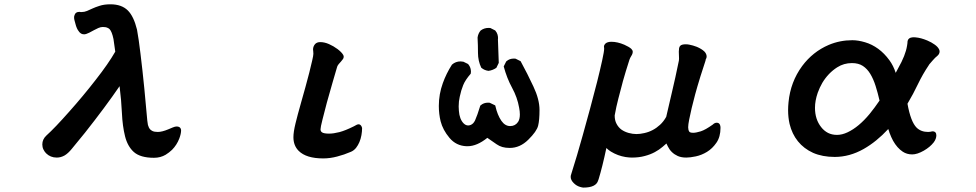

<svg xmlns="http://www.w3.org/2000/svg" viewBox="-20 -686 4540 893"><path d="M458 -560.5Q448.2 -560.5 437.3 -555.7Q426.3 -550.8 417.5 -545.9Q403.3 -538.1 395 -533.9Q386.7 -529.8 381.1 -528.1Q375.5 -526.4 371.3 -526.4Q367.2 -526.4 364.5 -527.1Q361.8 -527.8 359.4 -528.8Q354.5 -531.2 350.1 -535.6L346.7 -540Q336.4 -552.2 330.6 -576.2Q328.6 -583 326.7 -590.6Q324.7 -598.1 324.7 -602.1Q324.7 -606 324.7 -608.2Q324.7 -610.4 325.7 -612.8Q330.1 -630.9 349.6 -630.9Q352.5 -630.9 355.5 -629.9Q356.4 -629.9 358.4 -629.9Q372.6 -629.9 384.5 -635Q396.5 -640.1 410.2 -646.5Q423.8 -652.8 442.4 -658.7Q463.9 -666 493.7 -666Q545.9 -666 574.7 -637.2Q602.1 -609.9 617.2 -548.3Q625.5 -503.4 633.3 -437L642.6 -357.4Q647.5 -315.4 651.4 -272.9Q662.6 -148.4 665 -126V-125.5Q666 -114.3 668 -105Q671.4 -91.8 678.7 -84Q682.6 -80.1 689 -76.7Q698.2 -72.3 713.9 -72.3Q733.4 -72.3 762.7 -84.5L783.7 -93.3Q794.4 -97.7 800.8 -97.7Q812 -97.7 817.4 -92.3Q822.3 -87.4 822.3 -80.1Q822.3 -64 814 -42Q802.7 -12.2 780.3 10.7Q767.1 23.4 750.5 33.7Q726.6 47.9 696.3 47.9Q632.8 47.9 602.5 21Q573.2 -5.4 561.5 -52.5Q549.8 -99.6 547.1 -159.4Q544.4 -219.2 536.1 -285.2Q470.7 -189.5 375 -68.4Q342.8 -28.3 313.5 6.8Q296.9 27.3 280.3 37.1Q262.7 46.9 244.1 46.9Q214.4 46.9 194.3 26.9Q187 19.5 181.9 9Q176.8 -1.5 176.8 -14.2Q176.8 -38.1 195.8 -55.7Q234.9 -90.8 302.2 -167Q366.7 -239.3 425.3 -314.9Q483.9 -389.6 516.1 -445.8L507.8 -504.4Q500.5 -539.6 489.3 -550.8Q485.8 -554.2 480 -556.6Q472.2 -560.5 458 -560.5Z M1469.2 -490.2Q1488.8 -490.2 1510 -481Q1531.2 -471.7 1550.3 -457.5Q1569.3 -442.9 1576.2 -430.7Q1578.6 -426.3 1578.6 -421.9Q1578.6 -417.5 1575.7 -412.1Q1571.8 -406.2 1566.2 -400.1Q1560.5 -394 1555.4 -387.9Q1550.3 -381.8 1548.3 -376L1527.3 -304.2Q1497.1 -201.2 1480 -130.4Q1470.7 -93.8 1470.7 -84Q1470.7 -80.6 1471.7 -78.1Q1472.7 -75.2 1474.1 -73.7Q1476.6 -71.8 1478 -70.3Q1486.8 -64.5 1510.7 -64.5Q1531.2 -64.5 1558.6 -71.5Q1585.9 -78.6 1626 -98.6Q1641.1 -107.9 1647.5 -107.9Q1654.8 -107.9 1659.7 -101.1Q1662.1 -98.1 1664.1 -90.8V-89.8Q1664.1 -74.7 1661.1 -57.6Q1654.8 -22.5 1636.2 1.5Q1626 14.2 1612.3 20Q1580.6 33.7 1548.3 42Q1515.6 50.8 1483.4 50.8Q1404.3 50.8 1369.1 15.6Q1344.7 -8.8 1344.7 -47.9Q1344.7 -72.3 1354.5 -112.3Q1362.8 -147 1380.9 -210.9L1400.4 -280.3Q1420.4 -352.5 1432.1 -404.8Q1437.5 -427.7 1437.5 -435.8Q1437.5 -443.8 1436.8 -448.5Q1436 -453.1 1436 -455.1Q1436 -462.4 1438 -468.3Q1440.9 -476.1 1445.8 -481.4Q1454.6 -490.2 1469.2 -490.2Z M2154.3 -5.9Q2152.3 -5.9 2149.9 -5.9Q2101.6 -7.8 2070.6 -44.7Q2039.6 -81.5 2029.3 -122.1Q2021 -155.8 2021 -193.4Q2021 -248 2039.6 -299.3Q2055.7 -344.2 2082 -385.3L2082.5 -385.7Q2099.1 -400.4 2122.1 -400.4Q2127.9 -400.4 2135.3 -398.9L2157.2 -388.2Q2165 -378.9 2167.7 -369.9Q2170.4 -360.8 2170.4 -352.5Q2170.4 -349.1 2169.4 -343.3Q2143.6 -313.5 2134.3 -290Q2124.5 -266.1 2118.2 -235.8Q2113.3 -214.4 2113.3 -190.9Q2113.3 -181.2 2114.3 -170.4Q2117.2 -131.3 2136.7 -111.8Q2146.5 -102.5 2157.2 -102.5Q2169.9 -102.5 2180.2 -112.3Q2185.5 -117.7 2189.5 -126Q2199.7 -148.4 2213.9 -194.8L2215.8 -196.3Q2229.5 -208.5 2250 -208.5Q2252.9 -208.5 2257.8 -208L2283.2 -195.8L2284.2 -192.4Q2293.5 -150.9 2312 -124Q2329.1 -99.6 2353 -99.6Q2376.5 -99.6 2389.6 -119.1Q2397.9 -131.8 2397.9 -153.8Q2397.9 -168 2394.5 -185.1Q2386.2 -232.9 2361.8 -277.6Q2337.4 -322.3 2322.8 -377L2334.5 -400.4L2335.9 -401.4Q2349.6 -413.6 2370.1 -413.6Q2373 -413.6 2377.9 -413.1L2401.4 -401.4Q2433.6 -342.3 2460.9 -283.7Q2489.3 -223.6 2489.3 -174.8Q2489.3 -127 2482.9 -101.6Q2476.6 -75.2 2437 -36.1Q2398.4 2 2351.1 2Q2331.1 2 2316.7 -2.2Q2302.2 -6.3 2289.6 -15.1Q2268.6 -29.3 2246.6 -44.9Q2198.2 -5.9 2154.3 -5.9ZM2218.3 -371.1Q2203.1 -403.3 2203.1 -439.9Q2203.1 -475.6 2201.2 -511.2Q2203.6 -529.8 2215.3 -543.9Q2231.4 -556.2 2252.4 -556.2Q2255.9 -556.2 2260.7 -555.7L2283.2 -544.4Q2291 -535.2 2293.7 -526.1Q2296.4 -517.1 2296.4 -508.8Q2296.4 -505.9 2295.9 -502.9L2299.8 -393.6L2288.6 -370.6Q2271.5 -358.9 2252 -356.4Q2232.9 -358.9 2219.7 -370.1Z M3138.2 -413.6 3137.2 -445.8Q3137.2 -454.1 3138.4 -461.4Q3139.6 -468.8 3144 -473.1Q3150.9 -480 3169.4 -480Q3176.8 -480 3185.1 -478.5Q3203.1 -475.1 3220.7 -468.3Q3243.7 -458.5 3256.3 -446.3Q3266.6 -435.5 3266.6 -422.9Q3266.6 -416.5 3263.2 -411.1Q3261.7 -408.7 3261.7 -406.2V-404.8Q3253.9 -382.8 3238 -331.5Q3222.2 -280.3 3213.4 -247.6Q3194.8 -178.2 3185.5 -130.4Q3180.7 -106.4 3180.7 -94.2Q3180.7 -82 3185.5 -74.2Q3189 -68.4 3204.1 -68.4Q3217.3 -68.4 3239.3 -75.2Q3260.7 -82 3294.9 -106.4Q3303.7 -115.2 3313.5 -115.2Q3324.7 -115.2 3328.6 -105.5Q3331.1 -100.1 3331.1 -91.8Q3331.1 -49.3 3312 -22Q3293.5 4.9 3268.3 20.3Q3243.2 35.6 3216.3 41.3Q3189.5 46.9 3171.9 46.9Q3148.9 46.9 3132.3 39.6Q3101.1 25.4 3086.4 -4.4Q3082.5 -11.7 3079.6 -18.6Q3071.3 -11.2 3061.5 -2.9Q3046.4 10.3 3025.6 21.5Q3004.9 32.7 2978.5 39.6Q2952.1 46.9 2918.9 46.9Q2906.7 46.9 2889.6 44.4Q2853.5 38.6 2821.3 19Q2809.6 11.7 2800.3 2.4Q2781.7 90.3 2764.2 147.5Q2763.2 150.4 2762.2 152.8Q2752.9 186.5 2693.4 186.5Q2688.5 186.5 2677.2 183.1Q2661.1 178.2 2648.9 166Q2634.3 151.9 2634.3 136.7Q2634.3 129.9 2637.2 122.6Q2663.6 39.6 2689.9 -55.2L2724.6 -181.2Q2761.7 -317.4 2780.8 -405.3Q2790 -447.3 2790 -460L2789.6 -463.9Q2789.1 -466.8 2789.1 -470.7V-472.2Q2791.5 -479 2795.4 -482.9Q2804.7 -491.7 2823.7 -491.7Q2851.6 -491.7 2883.8 -478Q2893.6 -473.6 2902.6 -468.5Q2911.6 -463.4 2916.5 -458.5Q2922.9 -452.1 2922.9 -445.3Q2922.9 -436 2916.5 -426.3Q2910.6 -417 2907.7 -408.7Q2902.3 -393.6 2890.6 -354.2Q2878.9 -314.9 2877 -307.6L2873.5 -293.9Q2861.3 -249 2856 -227.5Q2846.2 -190.4 2838.9 -148.9Q2838.9 -126 2847.7 -109.9Q2856.4 -93.3 2870.6 -83Q2885.3 -72.8 2904.1 -67.6Q2922.9 -62.5 2939.9 -62.5Q2957 -62.5 2976.1 -66.9Q3017.6 -75.7 3049.8 -105.5Q3066.4 -120.6 3078.6 -142.6L3106.4 -262.2Q3121.1 -323.7 3135.7 -395.5Q3138.2 -403.8 3138.2 -413.6Z M3944.3 -499Q3971.7 -499 4003.9 -489.3Q4035.6 -480 4064.5 -459Q4093.3 -438 4116.7 -405.8Q4135.3 -380.4 4146 -347.2Q4151.4 -357.4 4157.2 -368.2Q4191.9 -429.2 4198.7 -473.1Q4200.7 -483.9 4201.2 -495.1Q4204.6 -510.3 4222.7 -512.2Q4226.6 -512.7 4230.5 -512.7Q4234.4 -512.7 4238.3 -512.2Q4262.7 -510.3 4293 -497.6Q4312.5 -489.3 4326.7 -479Q4342.3 -468.3 4348.1 -455.6Q4350.1 -450.7 4350.1 -446.8Q4350.1 -435.1 4339.8 -426.3Q4329.6 -418.5 4317.4 -404.3Q4311.5 -397 4306.4 -391.6Q4301.3 -386.2 4299.8 -382.8Q4271.5 -340.8 4249.5 -294.9Q4228 -249.5 4200.7 -203.6Q4215.8 -119.6 4243.2 -92.3Q4263.7 -72.3 4296.9 -72.3Q4303.7 -72.3 4307.1 -73.2Q4310.5 -74.2 4311.5 -74.2Q4312.5 -74.2 4314 -74.7Q4316.4 -75.2 4318.4 -75.2Q4320.3 -75.2 4322.3 -74.7Q4327.1 -73.7 4330.1 -70.8Q4335 -65.9 4335 -56.6Q4335 -40.5 4322.8 -23.9Q4305.7 -2 4276.9 14.6Q4246.1 32.2 4222.7 32.2Q4197.8 32.2 4178.7 19.5Q4152.8 2.4 4133.8 -31.2Q4127.9 -42 4125 -49.1Q4122.1 -56.2 4121.1 -58.8Q4120.1 -61.5 4118.9 -64.2Q4117.7 -66.9 4116.7 -69.6Q4115.7 -72.3 4115.2 -75.2Q4113.3 -80.6 4111.3 -85.9Q4056.6 -26.9 3997.1 6.8Q3931.6 43.9 3862.3 43.9Q3805.2 43.9 3761.7 24.9Q3718.8 5.4 3691.2 -28.8Q3663.6 -63 3652.3 -109.9Q3645.5 -140.1 3645.5 -173.8Q3645.5 -191.9 3647.5 -210.9Q3656.7 -305.2 3710.9 -378.9Q3760.3 -445.3 3834.5 -477.1Q3886.2 -499 3944.3 -499ZM3942.4 -392.6Q3904.8 -392.6 3874 -373Q3832 -346.2 3804.7 -300.8Q3792 -278.8 3783.2 -254.4Q3770.5 -217.3 3770.5 -184.6Q3770.5 -130.9 3799.3 -94.7Q3812.5 -77.6 3831.1 -67.9Q3849.6 -58.6 3873 -58.6Q3896.5 -58.6 3922.4 -70.8Q3974.1 -95.2 4024.4 -155.8Q4048.3 -185.1 4070.8 -218.3Q4062.5 -254.4 4052.5 -286.1Q4042.5 -317.9 4027.8 -342.3Q4013.7 -365.7 3993.4 -379.2Q3973.1 -392.6 3942.4 -392.6Z"/></svg>

Font: Bakudai
Style: Bold
Weight: 700
Version: Version 1.48